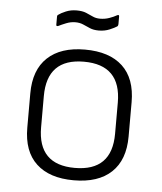

<svg xmlns="http://www.w3.org/2000/svg" viewBox="-49 -686 627 742"><g transform="rotate(5 264.5 -315.5)"><path d="M264 12Q170 12 119 -35.5Q68 -83 68 -175V-308Q68 -399 119 -447Q170 -495 264 -495Q359 -495 410 -447.5Q461 -400 461 -308V-175Q461 -84 410 -36Q359 12 264 12ZM264 -36Q408 -36 408 -181V-302Q408 -448 264 -448Q121 -448 121 -302V-181Q121 -36 264 -36ZM310 -573Q290 -573 276 -579Q262 -585 248.5 -591Q235 -597 218 -597Q200 -597 182.5 -590Q165 -583 153 -577Q145 -574 145 -581V-612Q145 -618 149 -620Q158 -627 177 -635Q196 -643 219 -643Q241 -643 255.5 -637Q270 -631 282.5 -625Q295 -619 311 -619Q330 -619 347 -625Q364 -631 376 -638Q384 -642 384 -634V-604Q384 -598 380 -595Q371 -589 352 -581Q333 -573 310 -573Z"/></g></svg>

Font: Sofia Sans Light
Style: Regular
Weight: 300
Designer: Botio Nikoltchev, Ani Petrova
Foundry: lettersoup
Version: Version 4.100; ttfautohint (v1.8.3)